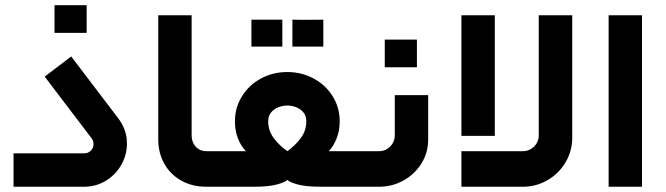

<svg xmlns="http://www.w3.org/2000/svg" viewBox="-20 -709 2527 729"><path d="M428.8 -260 250.3 -494.7 149.7 -418.1 327.9 -183.8Q336.1 -172.7 335 -159Q334 -145.4 323.9 -136.1Q313.8 -126.7 299.1 -126.7H31.4V0H299.1Q346.5 0 384.9 -24.6Q423.2 -49.1 443.9 -89.3Q464.6 -129.4 461.6 -175.1Q458.6 -220.8 428.8 -260ZM309 -584.2Q309 -616.1 309 -637.3Q309 -658.1 309 -689.2Q280.6 -689.2 262.8 -689.2Q245.1 -689.2 225.9 -689.2Q210.8 -689.2 187 -689.2Q187 -658.1 187 -637.3Q187 -616.1 187 -584.2Q187 -584.2 209.6 -584.2Q232.2 -584.2 269.4 -584.2Q269.4 -584.2 309 -584.2Z M808 -134.9H763.7Q747 -134.9 734.2 -142.8Q721.4 -150.7 714.5 -164.7Q707.6 -178.7 707.6 -195.3V-651.1H580.9V-178.6Q580.9 -130.1 602.7 -89.4Q624.6 -48.8 666.2 -24.4Q707.9 0 763.7 0H808Z M1143 -248.3Q1143 -212.4 1121.5 -183.9Q1099.9 -155.5 1071.1 -135Q1041.9 -155.1 1020.1 -183.7Q998.3 -212.4 998.3 -248.3Q998.3 -269.1 1009.5 -282.4Q1020.7 -295.8 1037.7 -302.1Q1054.6 -308.4 1071.1 -308.4Q1087.2 -308.4 1104 -302.1Q1120.7 -295.8 1131.9 -282.4Q1143 -269.1 1143 -248.3ZM808 0H943.8Q999.3 0 1030.7 -8.4Q1062.2 -16.8 1071.1 -26.1Q1079.7 -16.8 1111.1 -8.4Q1142.5 0 1198 0H1333.8V-134.9H1228.2Q1246.5 -154.1 1258.2 -183.9Q1269.8 -213.7 1269.8 -248.3Q1269.8 -300.1 1243.5 -342.9Q1217.2 -385.7 1171.4 -410.6Q1125.7 -435.5 1071.1 -435.5Q1015.7 -435.5 970.2 -410.6Q924.7 -385.7 898.4 -342.9Q872 -300.1 872 -248.3Q871.7 -213.7 883.3 -183.9Q894.8 -154.1 913.7 -134.9H808Q789.4 -118.5 782.6 -93Q775.9 -67.4 782.6 -41.9Q789.4 -16.4 808 0ZM1052 -532.1Q1052 -563.2 1052 -583.5Q1052 -603.9 1052 -634.2Q1024.3 -634.2 1007.4 -634.2Q990.5 -634.2 972 -634.2Q957.7 -634.2 934.6 -634.2Q934.6 -603.9 934.6 -583.5Q934.6 -563.2 934.6 -532.1Q934.6 -532.1 956.3 -532.1Q977.9 -532.1 1013.9 -532.1Q1013.9 -532.1 1052 -532.1ZM1207.6 -532.1Q1207.6 -563.2 1207.6 -583.5Q1207.6 -604 1207.6 -634.3Q1179.9 -633.9 1162.9 -633.9Q1146 -633.9 1127.4 -633.9Q1113.3 -634.3 1090.2 -634.3Q1090.2 -604 1090.2 -583.5Q1090.2 -563.2 1090.2 -532.1Q1090.2 -532.1 1111.8 -532.1Q1133.4 -532.1 1169.4 -532.1Q1169.4 -532.1 1207.6 -532.1Z M1333.6 0H1418.9Q1469.7 0 1512.5 -24Q1555.3 -48 1580.5 -88.9Q1605.7 -129.7 1605.7 -178.6V-347.8H1478.9V-195.3Q1478.9 -178.7 1470.8 -164.9Q1462.7 -151.1 1449 -143Q1435.2 -134.9 1418.9 -134.9H1333.6Q1315 -118.5 1308.3 -93Q1301.5 -67.4 1308.3 -41.9Q1315 -16.4 1333.6 0ZM1563 -453.7Q1563 -485.6 1563 -506.7Q1563 -527.5 1563 -558.7Q1534.5 -558.7 1516.8 -558.7Q1499 -558.7 1479.8 -558.7Q1464.7 -558.7 1440.9 -558.7Q1440.9 -527.5 1440.9 -506.7Q1440.9 -485.6 1440.9 -453.7Q1440.9 -453.7 1463.5 -453.7Q1486.1 -453.7 1523.3 -453.7Q1523.3 -453.7 1563 -453.7Z M1858.7 -193.2V-651.1H1732V-193.2ZM1732 -134.9V0H1965.2Q2016 0 2059.2 -25.2Q2102.4 -50.4 2127.6 -93.1Q2152.7 -135.9 2152.7 -186.3V-651.1H2025.6V-195.3Q2025.6 -178.7 2017.5 -164.9Q2009.4 -151.1 1995.4 -143Q1981.4 -134.9 1965.2 -134.9Z M2290.9 0H2417.6V-651.1H2290.9Z"/></svg>

Font: Arad-VF Thin Dots1
Style: Regular
Weight: 100
Designer: Mohammad Darvishi
Version: Version 1.000;August 30, 2024;FontCreator 15.0.0.2992 64-bit